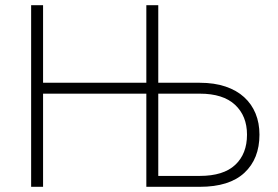

<svg xmlns="http://www.w3.org/2000/svg" viewBox="-20 -720 1070 740"><path d="M544 -359H146V0H100V-700H146V-401H544V-700H590V-401H750Q806 -401 849 -386.5Q892 -372 921 -345.5Q950 -319 965 -282.5Q980 -246 980 -201Q980 -108 922 -54Q864 0 750 0H544ZM590 -359V-42H750Q841 -42 886.5 -84.5Q932 -127 932 -201Q932 -273 886 -316Q840 -359 750 -359Z"/></svg>

Font: Retni Sans Light
Style: Regular
Weight: 300
Designer: Vitaly Kuzmin
Foundry: ParaType Ltd.
Version: Version 1.00;March 2, 2019;FontCreator 11.5.0.2425 64-bit; t